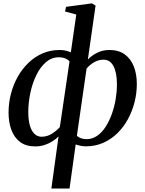

<svg xmlns="http://www.w3.org/2000/svg" viewBox="-20 -836 840 1110"><path d="M277 254 318.5 -47.5Q305 -33 284.2 -19.8Q263.5 -6.5 238 2Q212.5 10.5 184 10.5Q130 10.5 95.8 -15.5Q61.5 -41.5 45.5 -85.8Q29.5 -130 29.5 -185Q29.5 -240 43 -292.8Q56.5 -345.5 82.2 -391.5Q108 -437.5 144.2 -472.5Q180.5 -507.5 225.8 -527.2Q271 -547 325 -547Q343 -547 359 -543.5Q375 -540 389.5 -533.5L421 -752L356 -769.5L362 -796.5L511 -816.5L532.5 -804L488 -492Q510 -515 541.8 -531Q573.5 -547 613 -547Q665.5 -547 700.5 -522Q735.5 -497 753.2 -452.8Q771 -408.5 771 -350Q771 -297 757.8 -245Q744.5 -193 719.5 -147Q694.5 -101 658.5 -65.8Q622.5 -30.5 576.5 -10.2Q530.5 10 476 10Q461 10 445.8 6.8Q430.5 3.5 417.5 -1L382 254ZM326 -101.5 382 -481.5Q370 -493.5 354.8 -499.2Q339.5 -505 321 -505Q278.5 -505 245.2 -476.2Q212 -447.5 189.5 -400.5Q167 -353.5 155.2 -297.8Q143.5 -242 143.5 -187.5Q143.5 -142.5 152.8 -110.5Q162 -78.5 179.2 -62Q196.5 -45.5 220.5 -45.5Q253 -45.5 281 -63.5Q309 -81.5 326 -101.5ZM480.5 -439.5 424.5 -51Q436 -41 449.8 -36.2Q463.5 -31.5 480 -31.5Q514 -31.5 542 -51Q570 -70.5 591.2 -103.8Q612.5 -137 627 -178.2Q641.5 -219.5 648.8 -263.2Q656 -307 656 -347.5Q656 -416 636.2 -453.5Q616.5 -491 579 -491Q549.5 -491 524.2 -476.2Q499 -461.5 480.5 -439.5Z"/></svg>

Font: Merriweather 72pt Medium
Style: Italic
Weight: 500
Italic angle: -7.8°
Version: Version 2.101